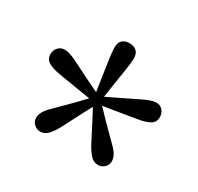

<svg xmlns="http://www.w3.org/2000/svg" viewBox="-94 -858 627 607"><g transform="rotate(30 219.5 -555.0)"><path d="M219.7 -747.3Q235.2 -747.3 245.4 -738.9Q255.5 -730.5 255.5 -711.3Q255.5 -698.1 251 -669.5Q246.4 -640.9 241.2 -607.1L234.1 -560.1L277.1 -580.9Q315.1 -599.4 343.3 -613.2Q371.6 -627 387.6 -627Q401.8 -627 410.6 -616.9Q419.5 -606.8 419.5 -592.2Q419.5 -573.1 403.5 -564.4Q387.6 -555.7 358.6 -551.2Q329.6 -546.7 290.4 -540L243.3 -532.4L276.8 -497.3Q311.5 -462.3 334.6 -439.5Q357.8 -416.6 357.8 -395.5Q357.8 -381.4 347.6 -372.5Q337.4 -363.7 324.9 -363.7Q308.7 -363.7 296.2 -377.6Q283.6 -391.5 271.2 -416.1Q258.8 -440.6 242.1 -472.7L219.7 -515L197.3 -472.7Q180.5 -440.3 168.1 -415.8Q155.6 -391.4 143 -377.5Q130.5 -363.7 114.4 -363.7Q101.9 -363.7 91.7 -372.6Q81.5 -381.5 81.5 -395.6Q81.5 -416.7 104.9 -439.7Q128.3 -462.6 162.6 -497.3L196.1 -532.4L149 -540Q109.7 -546.6 80.7 -551.2Q51.7 -555.7 35.8 -564.9Q20 -574.1 20 -592.2Q20 -606.8 29.3 -617Q38.7 -627.1 52.8 -627.1Q70 -627.1 97.8 -613.1Q125.6 -599.2 162.3 -580.9L205.3 -560.1L198.3 -607.1Q193 -641 189 -669.2Q184.9 -697.4 184.9 -711.3Q184.9 -730.5 194.6 -738.9Q204.2 -747.3 219.7 -747.3Z"/></g></svg>

Font: Adobe Variable Font Prototype
Style: Regular
Weight: 389
Designer: Frank Grießhammer
Foundry: Adobe
Version: Version 1.004;hotconv 1.0.113;makeotfexe 2.5.65598